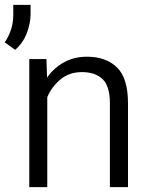

<svg xmlns="http://www.w3.org/2000/svg" viewBox="-48 -772 620 792"><path d="M290 -474.6Q237.8 -474.6 201.4 -444.3Q165 -414.1 147 -371.1V0H72.8V-528.3H143.6L146 -451.7Q173.8 -491.7 215.8 -514.9Q257.8 -538.1 310.5 -538.1Q389.2 -538.1 434.6 -493.9Q480 -449.7 480 -345.2V0H405.3V-345.7Q405.3 -417.5 374.8 -446Q344.2 -474.6 290 -474.6ZM78.1 -752V-713.9Q78.1 -675.3 62.3 -634.5Q46.4 -593.8 14.6 -566.4L-28.3 -597.2Q-10.7 -624 -2 -651.6Q6.8 -679.2 6.8 -712.9V-752Z"/></svg>

Font: Vazirmatn RD UI Light
Style: Regular
Weight: 300
Designer: Saber Rastikerdar
Foundry: Saber Rastikerdar
Version: Version 33.003